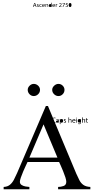

<svg xmlns="http://www.w3.org/2000/svg" viewBox="-20 -1390 690 1410"><path d="M643.6 0H406.7V-17.1Q426.8 -17.1 446.8 -24.2Q466.8 -31.2 466.8 -55.2Q466.8 -66.9 460.2 -87.6Q453.6 -108.4 444.1 -131.3Q434.6 -154.3 426.3 -173.3Q418 -192.4 414.1 -200.2H182.1Q178.7 -192.9 169.7 -173.8Q160.6 -154.8 150.6 -131.3Q140.6 -107.9 133.3 -86.9Q126 -65.9 126 -55.2Q126 -39.6 138.7 -31.5Q151.4 -23.4 168 -20.5Q184.6 -17.6 195.8 -17.1V0H6.8V-17.1Q35.2 -18.6 52.5 -32.7Q69.8 -46.9 81.8 -69.6Q93.8 -92.3 105.5 -119.1L316.9 -611.8H332L540 -115.2Q551.8 -88.4 563 -66.7Q574.2 -44.9 592.5 -32Q610.8 -19 643.6 -17.1ZM401.9 -232.4 299.8 -476.6 195.8 -232.4ZM360.4 -507.3Q360.4 -515.6 365.7 -521Q371.1 -526.4 379.4 -526.4Q382.8 -526.4 385 -525.9Q387.2 -525.4 388.2 -524.9L386.7 -521Q384.8 -522.5 379.4 -522.5Q373 -522.5 369.1 -518.6Q365.2 -514.6 365.2 -507.3Q365.2 -500.5 368.9 -496.6Q372.6 -492.7 379.4 -492.7Q381.8 -492.7 383.8 -493.2Q385.7 -493.7 387.2 -494.1L387.7 -490.7Q384.8 -488.8 378.4 -488.8Q370.6 -488.8 365.5 -493.4Q360.4 -498 360.4 -507.3ZM391.1 -496.1Q391.1 -505.9 406.7 -505.9V-506.3Q406.7 -508.3 405.8 -510.5Q404.8 -512.7 400.9 -512.7Q397.9 -512.7 394 -510.7L393.1 -513.7Q397 -516.1 401.9 -516.1Q407.7 -516.1 409.7 -512.7Q411.6 -509.3 411.6 -505.4V-495.6Q411.6 -494.1 411.6 -492.4Q411.6 -490.7 412.1 -489.3H407.7L407.2 -492.7Q404.3 -488.8 399.4 -488.8Q395.5 -488.8 393.3 -491.2Q391.1 -493.7 391.1 -496.1ZM419.4 -506.8Q419.4 -513.2 418.9 -515.6H423.3L423.8 -511.2Q427.2 -516.1 433.1 -516.1Q438 -516.1 440.9 -512.5Q443.8 -508.8 443.8 -502.9Q443.8 -496.1 440.4 -492.4Q437 -488.8 432.1 -488.8Q426.8 -488.8 424.3 -493.2H423.8V-478.5H419.4ZM448.2 -490.7 449.2 -494.1Q452.1 -492.2 455.6 -492.2Q460.9 -492.2 460.9 -496.1Q460.9 -499.5 456.1 -501Q448.7 -503.9 448.7 -508.3Q448.7 -516.1 458 -516.1Q462.4 -516.1 464.4 -514.6L463.4 -511.2Q462.4 -511.7 461.2 -512.2Q460 -512.7 458 -512.7Q453.6 -512.7 453.6 -508.8Q453.6 -506.3 458.5 -504.4Q465.3 -502 465.3 -496.6Q465.3 -488.8 455.6 -488.8Q452.1 -488.8 448.2 -490.7ZM482.9 -527.8H487.3V-511.2H487.8Q488.8 -513.7 491.2 -514.6Q493.7 -516.1 496.1 -516.1Q498.5 -516.1 501.7 -513.9Q504.9 -511.7 504.9 -504.9V-489.3H500.5V-504.4Q500.5 -512.2 494.1 -512.2Q489.7 -512.2 487.8 -507.3Q487.8 -506.8 487.5 -506.3Q487.3 -505.9 487.3 -505.4V-489.3H482.9ZM529.3 -504.9Q529.3 -507.3 528.1 -510Q526.9 -512.7 522.9 -512.7Q519 -512.7 517.6 -510Q516.1 -507.3 515.6 -504.9ZM510.7 -502Q510.7 -507.8 514.2 -512Q517.6 -516.1 523.4 -516.1Q529.8 -516.1 532 -512Q534.2 -507.8 534.2 -503.9Q534.2 -502.9 533.9 -502.4Q533.7 -502 533.7 -501.5H515.6Q515.6 -496.6 518.1 -494.6Q520.5 -492.7 524.4 -492.7Q528.8 -492.7 531.7 -494.1L532.2 -490.7Q529.3 -488.8 523.9 -488.8Q517.6 -488.8 514.2 -492.4Q510.7 -496.1 510.7 -502ZM540 -515.6H544.4V-489.3H540ZM539.1 -522.9Q539.1 -525.9 542 -525.9Q544.9 -525.9 544.9 -522.9Q545.9 -520 542 -520Q539.1 -520 539.1 -522.9ZM552.7 -480.5 554.2 -483.9Q557.1 -481.9 561.5 -481.9Q565.4 -481.9 567.9 -483.9Q570.3 -485.8 570.3 -491.2V-494.1H569.8Q567.9 -489.7 561.5 -489.7Q556.6 -489.7 553.7 -493.4Q550.8 -497.1 550.8 -502.4Q550.8 -509.3 554.2 -512.7Q557.6 -516.1 562.5 -516.1Q565.9 -516.1 567.6 -514.6Q569.3 -513.2 570.3 -511.7H570.8V-515.6H575.2Q574.7 -513.7 574.7 -508.3V-493.2Q574.7 -483.9 570.8 -481.4Q567.4 -478 561.5 -478Q556.6 -478 552.7 -480.5ZM582.5 -527.8H587.4V-511.2Q589.4 -514.2 590.8 -514.6Q593.3 -516.1 595.7 -516.1Q598.1 -516.1 601.6 -513.9Q605 -511.7 605 -504.9V-489.3H600.1V-504.4Q600.1 -512.2 594.2 -512.2Q588.9 -512.2 587.9 -507.3Q587.4 -506.8 587.4 -505.4V-489.3H582.5ZM615.2 -490.7Q613.8 -493.2 613.8 -497.6V-511.7H609.4V-515.6H613.8V-522L618.2 -522.9V-515.6H625V-511.7H618.2V-498Q618.2 -492.7 622.1 -492.7Q623 -492.7 623.5 -492.9Q624 -493.2 624.5 -493.2L625 -489.7Q623 -488.8 620.6 -488.8Q618.2 -488.8 615.2 -490.7ZM239.3 -1351.1 236.3 -1359.4Q235.4 -1363.3 234.9 -1364.7H234.4Q233.9 -1363.8 233.6 -1362.3Q233.4 -1360.8 232.9 -1359.9L230 -1351.1ZM232.4 -1368.2H237.3L248 -1338.9H243.7L240.2 -1348.1H229L226.1 -1338.9H221.7ZM250.5 -1339.8 251.5 -1342.8Q253.9 -1341.3 256.8 -1341.3Q261.2 -1341.3 261.2 -1344.2Q261.2 -1346.7 256.8 -1348.1Q251 -1350.6 251 -1354.5Q251 -1360.4 258.8 -1360.4Q262.2 -1360.4 264.2 -1359.4L263.2 -1356.4Q261.7 -1357.9 258.8 -1357.9Q254.9 -1357.9 254.9 -1354.5Q254.9 -1352.5 259.3 -1351.1Q265.1 -1349.1 265.1 -1344.7Q265.1 -1338.4 256.8 -1338.4Q252.9 -1338.4 250.5 -1339.8ZM269 -1349.1Q269 -1360.4 280.8 -1360.4Q284.7 -1360.4 286.6 -1359.4L285.6 -1356.4Q283.7 -1357.4 280.8 -1357.4Q272.9 -1357.4 272.9 -1349.6Q272.9 -1341.3 280.8 -1341.3Q283.7 -1341.3 285.6 -1342.3L286.6 -1339.4Q284.7 -1338.4 279.8 -1338.4Q269 -1338.4 269 -1349.1ZM305.2 -1351.6Q305.2 -1353.5 304.2 -1355.7Q303.2 -1357.9 299.8 -1357.9Q296.4 -1357.9 295.2 -1355.7Q293.9 -1353.5 293.5 -1351.6ZM289.6 -1349.1Q289.6 -1354 292.2 -1357.2Q294.9 -1360.4 300.3 -1360.4Q305.7 -1360.4 307.4 -1356.9Q309.1 -1353.5 309.1 -1350.6V-1348.6H293.5Q293.5 -1341.3 301.3 -1341.3Q303.7 -1341.3 304.9 -1341.6Q306.2 -1341.8 307.1 -1342.3L308.1 -1339.8Q306.2 -1338.4 300.3 -1338.4Q289.6 -1338.4 289.6 -1349.1ZM314.5 -1354.5Q314.5 -1358.4 314 -1359.9H317.9V-1356.4H318.4Q320.3 -1360.4 325.7 -1360.4Q328.1 -1360.4 330.8 -1358.6Q333.5 -1356.9 333.5 -1351.6V-1338.9H329.6V-1351.1Q329.6 -1357.4 324.2 -1357.4Q319.8 -1357.4 318.8 -1353.5Q318.4 -1353 318.4 -1351.6V-1338.9H314.5ZM338.4 -1349.1Q338.4 -1354.5 341.6 -1357.4Q344.7 -1360.4 348.6 -1360.4Q353.5 -1360.4 355.5 -1357.4V-1370.1H359.4V-1344.2Q359.4 -1342.8 359.6 -1341.3Q359.9 -1339.8 359.9 -1338.9H356V-1342.3Q353 -1338.4 348.1 -1338.4Q344.2 -1338.4 341.3 -1341.3Q338.4 -1344.2 338.4 -1349.1ZM380.4 -1351.6Q380.9 -1353.5 379.6 -1355.7Q378.4 -1357.9 375 -1357.9Q371.6 -1357.9 370.4 -1355.7Q369.1 -1353.5 368.7 -1351.6ZM364.7 -1349.1Q364.7 -1354 367.4 -1357.2Q370.1 -1360.4 375.5 -1360.4Q380.9 -1360.4 382.8 -1356.9Q384.8 -1353.5 384.8 -1350.6Q384.8 -1349.6 384.5 -1349.4Q384.3 -1349.1 384.3 -1348.6H368.7Q368.7 -1341.3 376.5 -1341.3Q378.9 -1341.3 380.1 -1341.6Q381.3 -1341.8 382.8 -1342.3L383.3 -1339.8Q381.3 -1338.4 376 -1338.4Q364.7 -1338.4 364.7 -1349.1ZM389.6 -1353.5V-1359.9H393.1V-1356Q395.5 -1360.4 399.4 -1360.4H400.9V-1356.9H399.4Q395 -1356.9 394 -1352.1Q393.6 -1351.6 393.6 -1350.1V-1338.9H389.6ZM413.6 -1341.3 416.5 -1344.2Q422.4 -1349.6 425 -1352.5Q427.7 -1355.5 427.7 -1358.9Q427.7 -1361.3 426.5 -1363Q425.3 -1364.7 421.9 -1364.7Q419.4 -1364.7 418 -1364Q416.5 -1363.3 415.5 -1362.3L414.1 -1364.7Q417 -1367.7 422.9 -1367.7Q427.7 -1367.7 429.7 -1365.2Q431.6 -1362.8 431.6 -1359.4Q431.6 -1355.5 429 -1352.1Q426.3 -1348.6 421.4 -1344.2L418.9 -1342.3V-1341.8H432.6V-1338.9H413.6ZM452.6 -1364.3H438V-1367.2H457V-1364.7L443.8 -1338.9H439.5ZM460.9 -1340.3 461.9 -1343.3Q464.8 -1341.3 468.3 -1341.3Q471.2 -1341.3 473.4 -1343Q475.6 -1344.7 475.6 -1347.7Q475.6 -1354 466.8 -1354Q463.9 -1354 462.9 -1353.5L464.8 -1367.2H479V-1364.3H467.8L466.3 -1356.9H468.8Q472.7 -1356.9 475.6 -1355.5Q479.5 -1352.5 479.5 -1348.1Q479.5 -1338.4 468.3 -1338.4Q463.9 -1338.4 460.9 -1340.3ZM484.4 -1353Q484.4 -1367.7 495.1 -1367.7Q504.9 -1367.7 504.9 -1353.5Q504.9 -1338.4 494.6 -1338.4Q490.2 -1338.4 487.3 -1342.3Q484.4 -1346.2 484.4 -1353ZM453.6 -730Q453.6 -711.4 440.4 -698Q427.2 -684.6 409.2 -684.6Q391.1 -684.6 377.2 -698.2Q363.3 -711.9 363.3 -730Q363.3 -747.1 377.7 -760.5Q392.1 -773.9 409.2 -773.9Q427.2 -773.9 440.4 -761Q453.6 -748 453.6 -730ZM273.9 -730Q273.9 -711.4 260 -698Q246.1 -684.6 228 -684.6Q210 -684.6 196.8 -698.2Q183.6 -711.9 183.6 -730Q183.6 -747.1 197.3 -760.5Q210.9 -773.9 228 -773.9Q246.1 -773.9 260 -761Q273.9 -748 273.9 -730Z"/></svg>

Font: Rohingya Solluk
Style: Regular
Weight: 400
Designer: SIL International
Foundry: SIL International
Version: Version 1.001